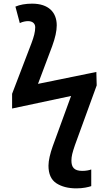

<svg xmlns="http://www.w3.org/2000/svg" viewBox="-20 -786 593 1046"><path d="M396 240.2C433.1 240.2 460.9 233.4 477.1 228V137.2C466.8 141.1 449.2 145 428.2 145C382.8 145 369.1 124 369.1 88.9C369.1 64.9 374.5 45.4 388.2 4.9L506.8 -320.8L504.9 -394L187 -329.1L264.2 -534.2C280.8 -579.6 289.1 -617.2 289.1 -647.9C289.1 -718.8 244.6 -766.1 154.8 -766.1C119.1 -766.1 87.9 -760.3 64 -750L87.9 -660.2C103 -668 121.1 -670.9 132.8 -670.9C155.8 -670.9 171.9 -659.2 171.9 -637.2C171.9 -611.8 164.1 -584.5 151.9 -551.8L45.9 -274.9V-194.8L367.2 -263.2L267.1 11.2C253.4 49.8 244.1 88.4 244.1 116.2C244.1 161.6 258.3 193.4 287.1 212.4C315.9 231 352.1 240.2 396 240.2Z"/></svg>

Font: Noto Reveo Sans
Style: Regular
Weight: 600
Designer: Monotype Design Team
Foundry: Monotype Imaging Inc.
Version: Version 2.007